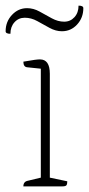

<svg xmlns="http://www.w3.org/2000/svg" viewBox="-23 -662 316 682"><path d="M60 0Q60 -17 76 -20L122 -31V-418L74 -423Q60 -424 60 -443Q89 -448 100.5 -449.5Q112 -451 119 -451Q154 -451 154 -400V-31L216 -18Q216 -8 213 -4Q210 0 199 0ZM65 -599Q43 -599 28.5 -583Q14 -567 14 -542Q-3 -542 -3 -551Q-3 -585 19.5 -609Q42 -633 73 -633Q96 -633 117.5 -621Q139 -609 161 -597Q183 -585 205 -585Q227 -585 241.5 -601Q256 -617 256 -642Q273 -642 273 -633Q273 -599 251 -575Q229 -551 197 -551Q175 -551 153 -563Q131 -575 109.5 -587Q88 -599 65 -599Z"/></svg>

Font: Petrona Thin
Style: Regular
Weight: 100
Designer: Ringo R. Seeber
Foundry: Ringo R. Seeber
Version: Version 2.001; ttfautohint (v1.8.3)